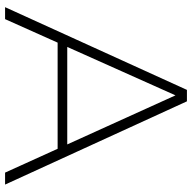

<svg xmlns="http://www.w3.org/2000/svg" viewBox="-20 -718 739 738"><g transform="rotate(90 349.0 -349.5)"><path d="M326 -699H370L690 0H644L347 -655L54 0H8ZM132 -239H562V-202H132Z"/></g></svg>

Font: Alexandria ExtraLight
Style: Regular
Weight: 250
Designer: Mohamed Gaber
Foundry: Kief Type Foundry
Version: Version 5.100